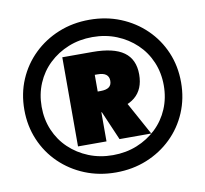

<svg xmlns="http://www.w3.org/2000/svg" viewBox="-82 -830 994 929"><g transform="rotate(-10 415.0 -365.0)"><path d="M415 10Q333 10 263 -18.5Q193 -47 140.5 -98Q88 -149 59 -217.5Q30 -286 30 -365Q30 -445 59 -513Q88 -581 140.5 -632Q193 -683 263 -711.5Q333 -740 415 -740Q497 -740 567 -711.5Q637 -683 689.5 -632Q742 -581 771 -513Q800 -445 800 -365Q800 -286 771 -217.5Q742 -149 689.5 -98Q637 -47 567 -18.5Q497 10 415 10ZM415 -75Q479 -75 533.5 -97Q588 -119 629 -158Q670 -197 692.5 -250Q715 -303 715 -365Q715 -427 692.5 -480Q670 -533 629 -572Q588 -611 533.5 -633Q479 -655 415 -655Q351 -655 296.5 -633Q242 -611 201 -572Q160 -533 137.5 -480Q115 -427 115 -365Q115 -303 137.5 -250Q160 -197 201 -158Q242 -119 296.5 -97Q351 -75 415 -75ZM255 -146V-584H403Q507 -584 557 -548Q607 -512 607 -438Q607 -365 561 -327Q515 -289 427 -289H315V-391H409Q437 -391 450.5 -401Q464 -411 464 -432Q464 -452 450.5 -462.5Q437 -473 409 -473H395V-146ZM459 -146 371 -350H503L615 -146Z"/></g></svg>

Font: M PLUS 2 Thin Black
Style: Regular
Weight: 900
Version: Version 1.001